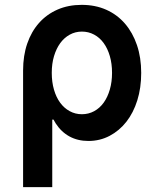

<svg xmlns="http://www.w3.org/2000/svg" viewBox="-20 -570 640 790"><path d="M162 -270Q162 -203 174 -150.5Q186 -98 209 -62.5Q232 -27 266 -8.5Q300 10 344 10Q391 10 431 -11Q471 -32 500 -69Q529 -106 545 -157.3Q561 -208.6 561 -270Q561 -333 543.5 -384.5Q526 -436 494 -473Q462 -510 417 -530Q372 -550 315.9 -550Q261 -550 216.5 -530.5Q172 -511 140.5 -475.5Q109 -440 92 -390.5Q75 -341 75 -280V200H195V-78H203ZM193 -270.3Q193 -308 202.2 -338.9Q211.5 -369.9 227.7 -392.3Q243.9 -414.6 266.8 -427.3Q289.7 -440 317 -440Q344.2 -440 367.3 -427.6Q390.3 -415.3 406.6 -392.8Q422.9 -370.4 431.9 -339.3Q441 -308.2 441 -270Q441 -233 431.9 -201.6Q422.9 -170.3 406.6 -147.6Q390.3 -124.9 367.3 -112.5Q344.2 -100 317 -100Q289.6 -100 266.6 -112.7Q243.6 -125.3 227.3 -147.7Q211 -170 202 -201.3Q193 -232.6 193 -270.3Z"/></svg>

Font: CommitMonoV143 ExtLt
Style: Regular
Weight: 200
Monospace: yes
Designer: Eigil Nikolajsen
Foundry: Eigil Nikolajsen
Version: Version 1.143